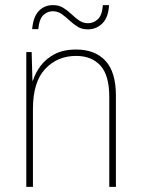

<svg xmlns="http://www.w3.org/2000/svg" viewBox="-20 -732 553 752"><path d="M278 -538Q352 -538 393 -494Q434 -450 434 -357V0H408V-352Q408 -437 373.5 -475Q339 -513 278 -513Q205 -513 157 -462Q109 -411 109 -305V0H83V-528H104L107 -416H109Q118 -446 139 -474Q160 -502 194 -520Q228 -538 278 -538ZM106 -618Q110 -666 132 -689Q154 -712 188 -712Q211 -712 228.5 -701Q246 -690 260.5 -676Q275 -662 290.5 -651.5Q306 -641 325 -641Q346 -641 363 -656.5Q380 -672 383 -712H407Q405 -665 381.5 -641Q358 -617 324 -617Q300 -617 283 -628Q266 -639 251 -653Q236 -667 221 -677.5Q206 -688 186 -688Q167 -688 150.5 -673.5Q134 -659 130 -618Z"/></svg>

Font: Noto Sans Tamil SemiCondensed Thin
Style: Regular
Weight: 100
Width: 4
Designer: Jelle Bosma - Monotype Design Team
Foundry: Monotype Imaging Inc.
Version: Version 2.004; ttfautohint (v1.8.4.7-5d5b)